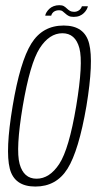

<svg xmlns="http://www.w3.org/2000/svg" viewBox="-20 -698 380 722"><path d="M113 3.5Q192 3.5 234 -63.8Q276 -131 305 -299Q332.5 -466 315.2 -534Q298 -602 219.5 -602Q140 -602 97.8 -534.2Q55.5 -466.5 27.5 -299Q-0.5 -131.5 16.8 -64Q34 3.5 113 3.5ZM117.5 -26Q69 -26 53.8 -81.5Q38.5 -137 65.5 -298.5Q93 -460 129.2 -516.5Q165.5 -573 214.5 -573Q263.5 -573 278.5 -517Q293.5 -461 266.5 -298.5Q239.5 -137.5 203 -81.8Q166.5 -26 117.5 -26ZM257 -634.5Q270 -634.5 279.5 -638.5Q289 -642.5 295.5 -649Q302 -655.5 305.8 -662.2Q309.5 -669 310.5 -674.5H288Q287 -670.5 283.2 -665.2Q279.5 -660 273 -656.8Q266.5 -653.5 259.5 -653.5Q249.5 -653.5 243 -657.2Q236.5 -661 231.5 -666Q226.5 -671 220.2 -674.8Q214 -678.5 203 -678.5Q191.5 -678.5 181.8 -674.8Q172 -671 165.5 -664.8Q159 -658.5 155 -652Q151 -645.5 150 -639H172.5Q173.5 -643.5 177 -648.5Q180.5 -653.5 187 -656.5Q193.5 -659.5 202 -659.5Q210 -659.5 215.2 -655.8Q220.5 -652 226 -646.8Q231.5 -641.5 238.5 -638Q245.5 -634.5 257 -634.5Z"/></svg>

Font: Anybody Condensed ExtraLight
Style: Italic
Weight: 250
Width: 3
Italic angle: -10°
Version: Version 1.113;gftools[0.9.25]